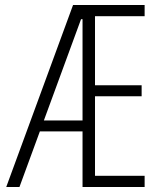

<svg xmlns="http://www.w3.org/2000/svg" viewBox="-20 -750 640 770"><path d="M5 0 273 -730H560V-685H361V-408H548V-364H361V-45H560V0H311V-673H305L58 0ZM122 -223V-267H336V-223Z"/></svg>

Font: M PLUS Code Latin Expanded Light
Style: Regular
Weight: 300
Width: 7
Designer: Coji Morishita
Foundry: UNDERFOREST DESIGN
Version: Version 1.002; ttfautohint (v1.8.3)